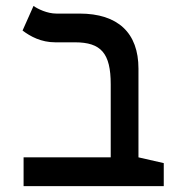

<svg xmlns="http://www.w3.org/2000/svg" viewBox="-20 -632 626 652"><path d="M536.1 -78.1 450.2 -97.7V-398.9C450.2 -520.5 380.4 -585.9 250 -585.9H171.4C140.1 -585.9 108.4 -601.6 93.8 -611.8L56.6 -528.3C83 -508.3 119.6 -488.3 167.5 -488.3H234.4C323.2 -488.3 356 -451.2 356 -345.7V-97.7H60.1V0H536.1Z"/></svg>

Font: Cascadia Mono NF
Style: Regular
Weight: 400
Monospace: yes
Designer: Aaron Bell
Foundry: Saja Typeworks
Version: Version 2404.023